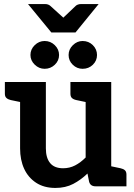

<svg xmlns="http://www.w3.org/2000/svg" viewBox="-20 -918 660 946"><path d="M253 8Q197 8 158 -17.5Q119 -43 99 -86.5Q79 -130 79 -187V-514H206V-187Q206 -140 227 -114.5Q248 -89 291 -89Q323 -89 350 -103Q377 -117 402 -142V-514H528V0H451Q425 0 419 -23L411 -63Q379 -32 341 -12Q303 8 253 8ZM504 0 517 -101 574 -89Q588 -86 595.5 -79Q603 -72 603 -58V0ZM103 -514 91 -413 33 -425Q20 -428 12 -435Q4 -442 4 -456V-514ZM426 -514 413 -413 356 -425Q342 -428 334.5 -435Q327 -442 327 -456V-514ZM271 -647Q271 -619 250 -599Q229 -579 200 -579Q172 -579 151 -599.5Q130 -620 130 -647Q130 -675 151 -695.5Q172 -716 200 -716Q229 -716 250 -695.5Q271 -675 271 -647ZM458 -647Q458 -619 437.5 -599Q417 -579 387 -579Q359 -579 338.5 -599Q318 -619 318 -647Q318 -675 339 -695.5Q360 -716 387 -716Q417 -716 437.5 -695.5Q458 -675 458 -647ZM466 -898 352 -758H233L118 -898H202Q218 -898 228 -889L292 -831L353 -889Q357 -893 364 -895.5Q371 -898 379 -898Z"/></svg>

Font: Aleo
Style: Bold
Weight: 700
Designer: Alessio Laiso
Foundry: Alessio Laiso
Version: Version 2.001;gftools[0.9.29]